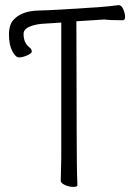

<svg xmlns="http://www.w3.org/2000/svg" viewBox="-20 -723 540 749"><path d="M133 -682Q188 -683 365 -695Q404 -698 443 -703Q454 -703 461 -686.5Q468 -670 468 -657Q468 -644 459 -644Q403 -644 388 -647L278 -640V-635Q279 -74 280.5 -45.5Q282 -17 282 0Q282 6 265.5 6Q249 6 233 -1.5Q217 -9 217 -18L219 -107V-635L142 -630Q112 -627 92 -617.5Q72 -608 72 -590Q72 -556 94 -539Q104 -531 104 -522Q104 -515 86 -507Q68 -499 54 -499Q41 -499 28 -523.5Q15 -548 15 -587.5Q15 -627 33 -646Q65 -681 133 -682Z"/></svg>

Font: Moon Stars Kai T HW Light
Style: Regular
Weight: 300
Designer: GuiWonder
Version: Version 1.101